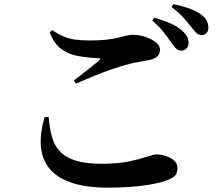

<svg xmlns="http://www.w3.org/2000/svg" viewBox="-20 -853 1040 905"><path d="M786.8 -652.9Q773 -673.1 752.7 -699.6Q732.4 -726.1 697.5 -756.3L707.4 -769.7Q749.5 -757.8 783.7 -742.7Q817.8 -727.7 840.4 -706.5Q856.7 -692.5 863 -678.2Q869.4 -663.9 868.6 -649.7Q868.6 -634.3 858.5 -624.2Q848.4 -614.1 832.1 -614.1Q819.6 -614.8 809.4 -624.9Q799.2 -635.1 786.8 -652.9ZM879.4 -728.4Q865.8 -745.9 846.6 -768Q827.4 -790 788.1 -820.5L797 -833.4Q839.6 -824.9 873.2 -812.7Q906.7 -800.5 927.4 -784.8Q946.7 -770.7 954.4 -755.3Q962.2 -740 962.2 -722.8Q962.2 -706.7 953.7 -697.1Q945.2 -687.6 929.6 -687.6Q914.9 -687.6 904.6 -698.5Q894.2 -709.4 879.4 -728.4ZM214.3 -700.5 226 -710.8Q254.7 -691.7 279.9 -681Q305.1 -670.3 334.4 -666.3Q363.6 -662.3 404 -662.3Q453.3 -662.3 485.2 -666.3Q517.1 -670.3 538.2 -675.7Q559.4 -681.2 575.5 -685.1Q591.7 -689.1 609.8 -689.1Q627.6 -689.1 649.2 -683.7Q670.7 -678.3 690.1 -668.8Q709.5 -659.3 722 -646.4Q734.4 -633.4 734.4 -619.4Q734.4 -580.1 682.4 -569.7Q659 -565.7 631.3 -560.8Q603.7 -555.9 575.8 -547.7Q546.2 -540.2 507.5 -526.8Q468.7 -513.4 425.7 -495.9Q382.7 -478.5 337.9 -458.6L328.2 -474Q357.6 -495.6 391.4 -522.6Q425.2 -549.6 447.2 -567.2Q459.5 -577.9 442.9 -578.6Q391.4 -581 346.5 -589.2Q301.6 -597.5 267.9 -622.7Q234.3 -648 214.3 -700.5ZM209.6 -301.2 189.8 -300.9Q168.8 -228.4 172.4 -167.8Q176 -107.2 209.7 -62.7Q243.5 -18.1 312.4 6.6Q381.3 31.4 491 31.4Q577.5 31.4 648.9 22.4Q720.4 13.5 761.2 -0.9Q793.8 -12.8 805 -25.1Q816.3 -37.4 816.3 -61.3Q816.3 -82.9 799.6 -97Q783 -111.1 760.2 -118.2Q737.5 -125.2 718.7 -125.2Q705 -125.2 672.8 -114.4Q640.6 -103.5 588.1 -92.3Q535.5 -81.1 458.3 -81.1Q384.6 -81.1 337.4 -95.6Q290.3 -110.1 263.4 -138.2Q236.6 -166.4 225 -207.5Q213.4 -248.6 209.6 -301.2Z"/></svg>

Font: Noto Serif KR
Style: Regular
Weight: 200
Designer: Ryoko NISHIZUKA 西塚涼子 (kana & ideographs); Frank Grießhammer (Latin, Greek & Cyrillic); Wenlong ZHANG 张文龙 (bopomofo); San
Foundry: Adobe
Version: Version 2.001;hotconv 1.1.0;makeotfexe 2.6.0